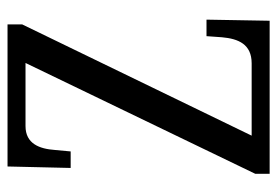

<svg xmlns="http://www.w3.org/2000/svg" viewBox="-136 -618 754 523"><g transform="rotate(-90 241.5 -357.0)"><path d="M29 0H446L449 -172H404L401 -130C397 -85 382 -49 330 -49H133L436 -674V-714H49L45 -542H90L94 -585C97 -627 111 -665 159 -665H331L29 -39Z"/></g></svg>

Font: Noto Serif Myanmar ExtCond
Style: Regular
Weight: 400
Width: 2
Designer: Ben Mitchell and the Monotype Design Team
Foundry: Monotype Imaging Inc.
Version: Version 2.106